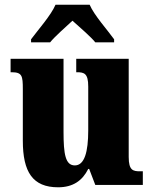

<svg xmlns="http://www.w3.org/2000/svg" viewBox="-20 -786 651 816"><path d="M112 -619V-606H193C212 -630 260 -672 288 -698C315 -674 371 -625 385 -606H465V-619C438 -657 380 -721 361 -766H216C197 -721 140 -657 112 -619ZM227 10C290 10 330 -18 355 -68H359L385 0H587V-58H576C546 -58 527 -61 527 -119V-536H304V-479H307C338 -479 355 -474 355 -418V-232C355 -140 339 -83 298 -83C258 -83 250 -131 250 -226V-536H25V-479H29C74 -479 77 -464 77 -407V-188C77 -55 119 10 227 10Z"/></svg>

Font: Noto Serif Khmer Condensed Black
Style: Regular
Weight: 900
Width: 3
Designer: Danh Hong and the Monotype Design Team
Foundry: Monotype Imaging Inc.
Version: Version 2.004